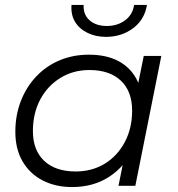

<svg xmlns="http://www.w3.org/2000/svg" viewBox="-20 -751 718 776"><path d="M271 5Q204 5 152 -22Q100 -49 71 -99Q42 -149 42 -218Q42 -285 64 -342Q86 -399 126 -441.5Q166 -484 220.5 -507Q275 -530 339 -530Q408 -530 456 -505.5Q504 -481 530 -434.5Q556 -388 556 -322Q556 -227 521 -153Q486 -79 422 -37Q358 5 271 5ZM286 -58Q352 -58 403.5 -89.5Q455 -121 484.5 -177Q514 -233 514 -304Q514 -382 468.5 -425Q423 -468 341 -468Q276 -468 224 -436Q172 -404 142.5 -348.5Q113 -293 113 -221Q113 -144 158.5 -101Q204 -58 286 -58ZM459 0 489 -151 519 -257 529 -367 561 -525H632L527 0ZM408 -602Q367 -602 334 -618Q301 -634 283.5 -662.5Q266 -691 269 -731H318Q316 -692 342 -669Q368 -646 412 -646Q454 -646 485 -668.5Q516 -691 522 -731H574Q564 -671 517.5 -636.5Q471 -602 408 -602Z"/></svg>

Font: MOST Montserrat
Style: Italic
Weight: 400
Italic angle: -11.3°
Designer: Julieta Ulanovsky
Foundry: Julieta Ulanovsky
Version: Version 8.000;March 11, 2024;FontCreator 15.0.0.2926 64-bit